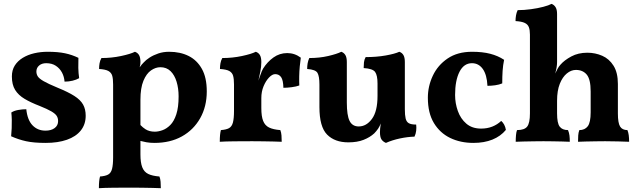

<svg xmlns="http://www.w3.org/2000/svg" viewBox="-20 -737 3335 1002"><path d="M389.2 -435.1Q388.2 -410.2 388.7 -382.6Q389.2 -355 393.1 -329.1Q378.9 -320.8 358.9 -315.9Q338.9 -311 316.9 -311Q314.9 -336.9 303.5 -358.4Q292 -379.9 271.5 -393.6Q251 -407.2 221.2 -407.2Q198.2 -407.2 184.1 -395Q169.9 -382.8 169.9 -363.8Q169.9 -350.1 177 -338.6Q184.1 -327.1 207.5 -313.5Q231 -299.8 279.3 -279.8Q335.9 -256.8 367.9 -236.3Q399.9 -215.8 413.6 -191.4Q427.2 -167 427.2 -132.8Q427.2 -87.9 401.6 -55.9Q376 -23.9 329.1 -7.6Q282.2 8.8 218.3 8.8Q156.2 8.8 116.2 0Q76.2 -8.8 38.1 -25.9Q40 -44.9 41 -67.4Q42 -89.8 41.5 -111.8Q41 -133.8 39.1 -149.9Q53.2 -159.2 75.2 -163.1Q97.2 -167 117.2 -167Q123 -110.8 149.7 -83Q176.3 -55.2 217.3 -55.2Q247.1 -55.2 265.1 -68.6Q283.2 -82 283.2 -105Q283.2 -121.1 275.6 -132.6Q268.1 -144 247.6 -156Q227.1 -168 187 -184.1Q140.1 -202.1 108.2 -221.2Q76.2 -240.2 59.1 -267.6Q42 -294.9 42 -337.9Q42 -371.1 57.1 -395Q72.3 -418.9 98.6 -435.1Q125 -451.2 158.4 -459Q191.9 -466.8 229 -466.8Q282.2 -466.8 319.1 -459Q356 -451.2 389.2 -435.1Z M709 -385.7Q720.2 -401.9 730 -411.1Q741.2 -423.8 760.7 -436.5Q780.3 -449.2 806.2 -458Q832 -466.8 862.3 -466.8Q920.9 -466.8 964.6 -444.8Q1008.3 -422.9 1033.7 -377.4Q1059.1 -332 1059.1 -259.8Q1059.1 -181.2 1024.7 -120.1Q990.2 -59.1 929.2 -25.1Q868.2 8.8 786.1 8.8Q763.2 8.8 744.1 5.4Q729.5 2.9 712.9 -1.5V68.8Q712.9 111.8 722.4 136Q731.9 160.2 753.4 170.7Q774.9 181.2 812 184.1Q816.9 195.8 818.1 211.9Q819.3 228 819.3 245.1Q802.2 244.1 776.6 243.7Q751 243.2 721.9 242.7Q692.9 242.2 665 242.2Q620.1 242.2 572 242.7Q523.9 243.2 496.1 245.1Q496.1 224.1 497.6 209.5Q499 194.8 502 184.1Q529.3 182.1 544.2 174.1Q559.1 166 564.7 144.5Q570.3 123 570.3 84V-295.9Q570.3 -325.2 565.7 -341.6Q561 -357.9 545.7 -366.5Q530.3 -375 497.1 -377Q497.1 -392.1 499.5 -406.5Q502 -420.9 509.3 -434.1Q562 -434.1 611.6 -444.6Q661.1 -455.1 684.1 -466.8Q698.2 -461.9 705.6 -449.5Q712.9 -437 712.9 -413.1Q712.9 -400.4 709 -385.7ZM712.9 -84.5Q725.6 -71.3 739.3 -62.5Q759.3 -49.8 788.1 -49.8Q806.2 -49.8 827.6 -57.4Q849.1 -64.9 868.7 -84.5Q888.2 -104 900.1 -140.4Q912.1 -176.8 912.1 -233.9Q912.1 -275.9 901.6 -310.5Q891.1 -345.2 870.1 -365.7Q849.1 -386.2 816.9 -386.2Q792 -386.2 768.1 -369.6Q744.1 -353 728.5 -315.4Q712.9 -277.8 712.9 -216.3Z M1201.2 -295.9Q1201.2 -325.2 1196.5 -341.6Q1191.9 -357.9 1176.5 -366.5Q1161.1 -375 1127.9 -377Q1127.9 -392.1 1130.4 -406.5Q1132.8 -420.9 1140.1 -434.1Q1192.9 -434.1 1242.4 -444.6Q1292 -455.1 1314.9 -466.8Q1329.1 -461.9 1336.4 -449.5Q1343.8 -437 1343.8 -413.1Q1343.8 -388.2 1338.4 -362.8Q1334 -342.3 1328.6 -316.4Q1333.5 -330.1 1338.4 -344.2Q1346.2 -367.2 1353 -378.9Q1375 -414.1 1407 -437Q1439 -460 1479 -460Q1518.1 -460 1549.8 -436Q1546.9 -416 1544.4 -390.6Q1542 -365.2 1541.5 -339.1Q1541 -313 1542 -291Q1526.9 -285.2 1502.4 -282Q1478 -278.8 1459 -278.8Q1458 -318.8 1447 -334.5Q1436 -350.1 1416 -350.1Q1400.9 -350.1 1384 -332.5Q1367.2 -314.9 1355.5 -286.9Q1343.8 -258.8 1343.8 -225.1V-172.9Q1343.8 -129.9 1353.3 -106Q1362.8 -82 1384.3 -71.5Q1405.8 -61 1442.9 -58.1Q1447.8 -45.9 1449 -30Q1450.2 -14.2 1450.2 2.9Q1433.1 2 1407.5 1.5Q1381.8 1 1352.8 0.5Q1323.7 0 1295.9 0Q1251 0 1202.9 0.5Q1154.8 1 1127 2.9Q1127 -18.1 1128.4 -32.5Q1129.9 -46.9 1132.8 -58.1Q1160.2 -60.1 1175 -68.1Q1189.9 -76.2 1195.6 -97.7Q1201.2 -119.1 1201.2 -158.2Z M2092.8 -167Q2092.8 -136.2 2096.9 -118.7Q2101.1 -101.1 2113.5 -94Q2126 -86.9 2151.9 -86.9Q2153.8 -70.8 2151.9 -54.4Q2149.9 -38.1 2143.1 -23.9Q2106.9 -22.9 2066.9 -14.4Q2026.9 -5.9 1994.1 8.8Q1978 2 1970.5 -10Q1962.9 -22 1962.9 -47.9Q1962.9 -64 1966.3 -85.4Q1966.8 -88.9 1967.3 -92.8Q1961.4 -78.1 1953.6 -65.9Q1943.8 -51.8 1933.1 -41Q1910.2 -20 1877.2 -7.1Q1844.2 5.9 1797.9 5.9Q1727.1 5.9 1687 -34.7Q1647 -75.2 1647 -178.2V-295.9Q1647 -338.9 1637 -356.4Q1627 -374 1583 -377Q1583 -392.1 1585.4 -406.5Q1587.9 -420.9 1594.2 -434.1Q1647 -434.1 1692.4 -444.6Q1737.8 -455.1 1761.2 -466.8Q1774.9 -461.9 1782.5 -449.5Q1790 -437 1790 -413.1V-202.1Q1790 -134.8 1804.4 -106Q1818.8 -77.1 1852.1 -77.1Q1892.1 -77.1 1921.1 -116.5Q1950.2 -155.8 1950.2 -236.8V-300.8Q1950.2 -344.2 1937.5 -361.6Q1924.8 -378.9 1877.9 -381.8Q1877.9 -397 1879.4 -411.4Q1880.9 -425.8 1888.2 -439Q1944.8 -439 1992.9 -447.5Q2041 -456.1 2064 -466.8Q2078.1 -461.9 2085.4 -449.5Q2092.8 -437 2092.8 -413.1Z M2620.1 -59.1Q2592.8 -25.9 2549.8 -8.5Q2506.8 8.8 2450.7 8.8Q2382.8 8.8 2329.3 -17.1Q2275.9 -43 2244.4 -95Q2212.9 -147 2212.9 -227.1Q2212.9 -287.1 2238.8 -342Q2264.6 -397 2316.2 -431.9Q2367.7 -466.8 2443.8 -466.8Q2498 -466.8 2538.6 -456.3Q2579.1 -445.8 2610.8 -424.8Q2605 -397 2603 -367.4Q2601.1 -337.9 2601.1 -301.8Q2585 -294.9 2564 -292Q2543 -289.1 2523.9 -289.1Q2521 -347.2 2499.5 -377.2Q2478 -407.2 2442.9 -407.2Q2400.9 -407.2 2377.9 -362.1Q2355 -316.9 2355 -241.2Q2355 -198.2 2369.4 -157.7Q2383.8 -117.2 2413.8 -91.6Q2443.8 -65.9 2490.7 -65.9Q2522.9 -65.9 2549.3 -76.4Q2575.7 -86.9 2595.7 -106Q2605 -98.1 2611.3 -86.2Q2617.7 -74.2 2620.1 -59.1Z M2745.6 -556.2Q2745.6 -580.1 2740 -595Q2734.4 -609.9 2718.5 -617.4Q2702.6 -625 2670.4 -627Q2670.4 -642.1 2672.9 -656.5Q2675.3 -670.9 2681.6 -684.1Q2715.3 -684.1 2751 -689Q2786.6 -693.8 2815.4 -701.4Q2844.2 -709 2858.4 -716.8Q2871.6 -711.9 2879.4 -699.5Q2887.2 -687 2887.2 -664.1V-413.1Q2887.2 -400.9 2884.8 -385.5Q2882.3 -370.1 2877.4 -353Q2883.3 -365.2 2889.4 -377.2Q2895.5 -389.2 2905.3 -399.9Q2925.3 -422.9 2961.4 -442.4Q2997.6 -461.9 3045.4 -461.9Q3086.4 -461.9 3122.8 -446Q3159.2 -430.2 3181.9 -394Q3204.6 -357.9 3204.6 -298.8V-145Q3204.6 -95.2 3216.1 -76.7Q3227.5 -58.1 3254.4 -58.1Q3259.3 -45.9 3261.2 -31.5Q3263.2 -17.1 3263.2 2.9Q3241.2 2 3206.3 1Q3171.4 0 3138.2 0Q3116.2 0 3088.9 0.5Q3061.5 1 3036.4 1.5Q3011.2 2 2996.6 2.9Q2996.6 -15.1 2997.6 -30Q2998.5 -44.9 3003.4 -58.1Q3032.2 -58.1 3047.4 -78.1Q3062.5 -98.1 3062.5 -150.9V-259.8Q3062.5 -323.2 3042 -347.7Q3021.5 -372.1 2985.4 -372.1Q2960.4 -372.1 2938 -353.5Q2915.5 -335 2901.4 -299.6Q2887.2 -264.2 2887.2 -210.9V-145Q2887.2 -94.2 2900.9 -76.2Q2914.6 -58.1 2944.3 -58.1Q2950.2 -43.9 2951.9 -30Q2953.6 -16.1 2953.6 2.9Q2938.5 2 2915 1.5Q2891.6 1 2865.5 0.5Q2839.4 0 2816.4 0Q2794.4 0 2765.9 0.5Q2737.3 1 2711.9 1.5Q2686.5 2 2671.4 2.9Q2671.4 -16.1 2672.9 -32Q2674.3 -47.9 2678.2 -58.1Q2717.3 -58.1 2731.4 -76.7Q2745.6 -95.2 2745.6 -145Z"/></svg>

Font: Ekush
Style: Regular
Weight: 400
Designer: Jayed Ahsan Saad & S M Khalid Hossain
Foundry: Codepotro
Version: Codepotro Ekush; Version 0.600